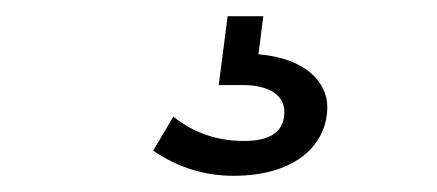

<svg xmlns="http://www.w3.org/2000/svg" viewBox="-20 -20 540 237"><path d="M268 197C347 197 384 157 384 112C384 82 358 52 299 47L305 0H261L250 85H280C311 85 331 97 331 118C331 141 316 154 281 154C248 154 219 144 194 124L169 166C200 187 233 197 268 197Z"/></svg>

Font: Inconsolata Thin
Style: Regular
Weight: 100
Monospace: yes
Designer: Raph Levien, Cyreal, Brenton Simpson
Foundry: Raph Levien, Cyreal, Google
Version: Version 3.100